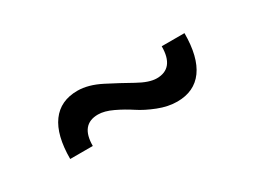

<svg xmlns="http://www.w3.org/2000/svg" viewBox="-26 -525 543 410"><g transform="rotate(-30 245.5 -319.5)"><path d="M73.2 -264.2Q73.2 -322.8 95.2 -352.8Q117.2 -382.8 159.2 -382.8Q185.5 -382.8 216.1 -367.2Q246.6 -351.6 273.9 -336.2Q301.3 -320.8 319.8 -320.8Q362.8 -320.8 362.8 -375H418.9Q418.9 -316.4 397 -286.1Q375 -255.9 333 -255.9Q310.5 -255.9 286.4 -265.4Q262.2 -274.9 244.9 -286.4Q227.5 -297.9 207.5 -307.4Q187.5 -316.9 171.9 -316.9Q128.9 -316.9 128.9 -264.2Z"/></g></svg>

Font: Montserrat Light
Style: Regular
Weight: 300
Designer: Julieta Ulanovsky
Foundry: Julieta Ulanovsky
Version: Version 1.000;PS 002.000;hotconv 1.0.70;makeotf.lib2.5.58329